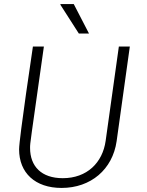

<svg xmlns="http://www.w3.org/2000/svg" viewBox="-20 -915 722 945"><path d="M368 -750H418L343 -895H278L277 -892ZM619 -686H565L500 -222C485 -114 408 -38 289 -38C184 -38 128 -96 128 -187C128 -214 129 -210 196 -686H142C142 -686 74 -233 74 -180C74 -64 153 10 283 10C427 10 534 -81 554 -220Z"/></svg>

Font: Chivo Light
Style: Italic
Weight: 300
Italic angle: -8°
Designer: Hector Gatti
Foundry: Omnibus-Type
Version: Version 1.003;PS 001.003;hotconv 1.0.70;makeotf.lib2.5.58329